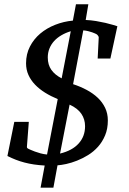

<svg xmlns="http://www.w3.org/2000/svg" viewBox="-20 -763 596 885"><path d="M372.1 -181.2Q372.1 -213.4 355 -238.5Q337.9 -263.7 300.8 -280.8L256.8 -55.2Q313 -68.8 342.5 -101.6Q372.1 -134.3 372.1 -181.2ZM306.2 -619.1Q282.2 -611.8 262.7 -600.3Q243.2 -588.9 229.2 -573.5Q215.3 -558.1 207.8 -539.1Q200.2 -520 200.2 -498Q200.2 -464.4 216.8 -440.9Q233.4 -417.5 264.2 -401.9ZM488.8 -493.2H430.2L435.1 -590.8Q435.1 -594.2 431.2 -599.4Q427.2 -604.5 423.8 -606Q422.9 -606.4 417.7 -608.9Q412.6 -611.3 404.8 -614Q397 -616.7 386.5 -619.4Q376 -622.1 363.8 -623L316.9 -375Q350.1 -364.3 379.4 -348.6Q408.7 -333 430.4 -312.5Q452.1 -292 464.6 -265.9Q477.1 -239.7 477.1 -208Q477.1 -169.4 464.6 -139.4Q452.1 -109.4 431.9 -86.7Q411.6 -64 386.2 -48.3Q360.8 -32.7 335 -22.5Q309.1 -12.2 285.4 -7.1Q261.7 -2 245.1 -1L226.1 102.1H167L186 0Q159.7 -1.5 136.7 -4.9Q113.8 -8.3 93.3 -13.7Q72.8 -19 53.2 -26.6Q33.7 -34.2 14.2 -43.9L45.9 -201.2H112.8L104 -85.9Q104 -82 106.2 -80.1Q108.4 -78.1 110.8 -77.1Q112.8 -76.2 120.8 -72.5Q128.9 -68.8 140.6 -64.5Q152.3 -60.1 166.7 -56.2Q181.2 -52.2 196.8 -50.8L246.1 -306.2Q214.4 -319.3 187.7 -335.9Q161.1 -352.5 141.6 -372.8Q122.1 -393.1 111.1 -417.5Q100.1 -441.9 100.1 -471.2Q100.1 -513.7 117.9 -548.3Q135.7 -583 165.5 -608.2Q195.3 -633.3 234.4 -648.7Q273.4 -664.1 315.9 -668L330.1 -743.2H387.2L375 -670.9Q399.4 -669.9 422.9 -666Q446.3 -662.1 466.1 -657.5Q485.8 -652.8 500.5 -648.4Q515.1 -644 521 -642.1Z"/></svg>

Font: Charis SIL Am
Style: Italic
Weight: 400
Italic angle: -11°
Foundry: SIL International
Version: Version 5.000